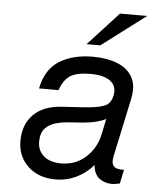

<svg xmlns="http://www.w3.org/2000/svg" viewBox="-54 -787 725 852"><g transform="rotate(5 309.0 -361.0)"><path d="M524 -51 511 11Q502 13 493 14.5Q484 16 475 16Q443 16 419.5 -2Q396 -20 392 -61Q361 -24 317.5 -3Q274 18 224 18Q149 18 102 -26Q55 -70 55 -139Q55 -213 100 -257.5Q145 -302 230 -306Q253 -308 277 -309Q301 -310 346 -314Q399 -319 420.5 -331Q442 -343 449 -374Q458 -417 428.5 -439.5Q399 -462 340 -462Q275 -462 246.5 -441.5Q218 -421 204 -378H117Q134 -464 194 -501.5Q254 -539 344 -539Q406 -539 452.5 -520.5Q499 -502 520 -464Q541 -426 528 -366L473 -108Q466 -77 478 -63Q490 -49 524 -51ZM412 -202 426 -269Q387 -249 325 -244L268 -240Q231 -238 201.5 -229Q172 -220 155 -200Q138 -180 138 -143Q138 -103 166 -79Q194 -55 243 -55Q308 -55 353.5 -96.5Q399 -138 412 -202ZM310 -592 446 -740H567L371 -592Z"/></g></svg>

Font: Fragment Mono
Style: Italic
Weight: 400
Italic angle: -12°
Designer: Wei Huang based on Nimbus Sans by URW Studio, based on Helvetica by Max Miedinger.
Foundry: Wei Huang
Version: Version 1.011; ttfautohint (v1.8.4.7-5d5b)